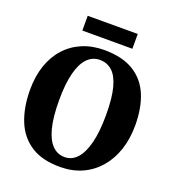

<svg xmlns="http://www.w3.org/2000/svg" viewBox="-162 -1038 1059 1172"><g transform="rotate(20 368.0 -451.5)"><path d="M363.5 11Q246 12 172 -36Q98 -84 63.5 -170.2Q29 -256.5 29 -370.5Q29 -458 53.2 -528.5Q77.5 -599 123 -649Q168.5 -699 232 -725.8Q295.5 -752.5 374 -752.5Q491.5 -752 565 -706.8Q638.5 -661.5 672.8 -579Q707 -496.5 707 -384Q707 -296.5 682.8 -224.2Q658.5 -152 613.2 -99.5Q568 -47 504.8 -18.2Q441.5 10.5 363.5 11ZM367 -55Q414 -55 447.8 -92.2Q481.5 -129.5 499.8 -202.8Q518 -276 518 -383Q518 -493 500.2 -559.5Q482.5 -626 449 -656.2Q415.5 -686.5 368.5 -686.5Q321.5 -686.5 287.8 -652.2Q254 -618 235.8 -548Q217.5 -478 217.5 -371Q217.5 -261.5 235.5 -191.8Q253.5 -122 287 -88.5Q320.5 -55 367 -55ZM530.5 -914V-818H205.5V-914Z"/></g></svg>

Font: Merriweather Light 18pt Black
Style: Regular
Weight: 900
Version: Version 2.100